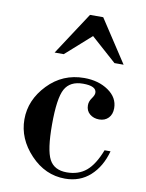

<svg xmlns="http://www.w3.org/2000/svg" viewBox="-86 -815 677 888"><g transform="rotate(10 252.5 -371.0)"><path d="M288 -435Q227 -435 203 -391.5Q179 -348 179 -224Q179 -105 202 -61.5Q225 -18 284 -18Q339 -18 375.5 -48.5Q412 -79 439 -149H467Q447 -75 399 -31.5Q351 12 281 12Q188 12 118.5 -61.5Q49 -135 49 -226Q49 -317 118.5 -389.5Q188 -462 289 -462Q356 -462 402.5 -430Q449 -398 449 -348Q449 -319 432.5 -302Q416 -285 389 -285Q363 -285 345 -300Q327 -315 327 -341Q327 -359 339 -375.5Q351 -392 351 -403Q351 -435 288 -435ZM457 -554H414L295 -660L176 -554H133L264 -754H326Z"/></g></svg>

Font: Libre Bodoni
Style: Regular
Weight: 400
Designer: Pablo Impallari, Rodrigo Fuenzalida
Foundry: Pablo Impallari, Rodrigo Fuenzalida
Version: Version 1.001